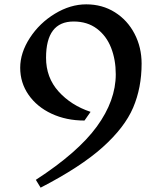

<svg xmlns="http://www.w3.org/2000/svg" viewBox="-20 -600 765 884"><path d="M632 -307Q632 -196 593 -104.5Q554 -13 452.5 78Q351 169 167 264L145 228Q339 102 426 -17.5Q513 -137 513 -258Q513 -325 491.5 -380Q470 -435 426 -468Q382 -501 319 -501Q192 -501 192 -334Q192 -243 249.5 -179Q307 -115 397 -85L369 -45Q285 -45 217.5 -76.5Q150 -108 111.5 -163.5Q73 -219 73 -288Q73 -357 117.5 -425.5Q162 -494 233 -537Q304 -580 377 -580Q451 -580 509 -543.5Q567 -507 599.5 -444.5Q632 -382 632 -307Z"/></svg>

Font: Inknut Antiqua Light
Style: Regular
Weight: 300
Designer: Claus Eggers Sørensen
Foundry: Claus Eggers Sørensen
Version: Version 1.003; ttfautohint (v1.8.2) -l 8 -r 50 -G 200 -x 14 